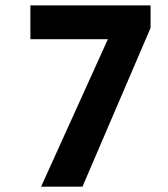

<svg xmlns="http://www.w3.org/2000/svg" viewBox="-20 -696 626 716"><path d="M287.6 0H133.3L382.3 -549.8H93.3V-675.8H541.5V-591.8Z"/></svg>

Font: Cadman
Style: Bold
Weight: 700
Designer: Paul James MIller
Foundry: High-Logic / Made with FontCreator
Version: Version 2.114;March 28, 2021;FontCreator 13.0.0.2683 64-bit